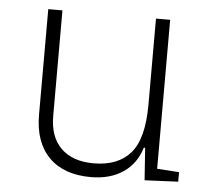

<svg xmlns="http://www.w3.org/2000/svg" viewBox="-44 -564 673 619"><g transform="rotate(5 293.0 -254.5)"><path d="M271.5 9.8Q183.6 9.8 135.7 -38.8Q87.9 -87.4 87.9 -175.8V-517.6H133.8V-175.8Q133.8 -107.9 171.4 -71.5Q209 -35.2 276.4 -35.2Q355.5 -35.2 396 -82Q436.5 -128.9 436.5 -239.3V-517.6H482.4V-35.6L553.7 -30.8V0L445.3 4.9L438 -99.6H433.6Q418.5 -47.9 376.2 -19Q334 9.8 271.5 9.8Z"/></g></svg>

Font: Caskaydia Cove ExtraLight
Style: Regular
Weight: 200
Monospace: yes
Designer: Aaron Bell
Foundry: Saja Typeworks
Version: Version 4.300; ttfautohint (v1.8.3)